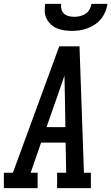

<svg xmlns="http://www.w3.org/2000/svg" viewBox="-44 -975 577 995"><path d="M-24 0V-80H23L263 -735H368L391 -80H427V0H252V-80H299L296 -236H169L115 -80H151V0ZM295 -316 292 -490Q291 -513 291 -536.5Q291 -560 290 -583Q282 -560 274 -536.5Q266 -513 258 -490L197 -316ZM329 -815Q309 -815 289 -818Q269 -821 251.5 -828Q234 -835 220 -848Q206 -861 197.5 -878Q189 -895 188 -915Q187 -935 190 -955H273Q271 -941 274.5 -927Q278 -913 288 -904Q298 -895 312 -891.5Q326 -888 341 -888Q356 -888 371 -891.5Q386 -895 399 -903.5Q412 -912 420 -926Q428 -940 430 -955H513Q510 -934 502 -914.5Q494 -895 480.5 -878Q467 -861 448.5 -848.5Q430 -836 410 -828.5Q390 -821 369.5 -818Q349 -815 329 -815Z"/></svg>

Font: Iosevka Slab Medium Oblique
Style: Regular
Weight: 500
Italic angle: -9°
Monospace: yes
Designer: Belleve Invis
Foundry: Belleve Invis
Version: Version 11.1.1; ttfautohint (v1.8.3)